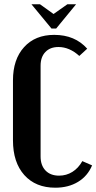

<svg xmlns="http://www.w3.org/2000/svg" viewBox="-20 -873 453 903"><path d="M127.9 -853H168L231.9 -807.1L296.9 -853H337.9L244.1 -738.8H222.2ZM41 -212.9V-495.1Q41 -593.8 93.3 -651.4Q145.5 -709 234.9 -709Q332.5 -709 390.1 -644L353 -609.9Q306.6 -651.9 254.9 -651.9Q215.8 -651.9 193.4 -628.4Q170.9 -605 170.9 -564V-137.2Q170.9 -95.2 194.1 -71Q217.3 -46.9 257.8 -46.9Q292 -46.9 320.3 -64.5Q348.6 -82 367.2 -115.2L413.1 -95.2Q392.1 -44.9 346.9 -17.6Q301.8 9.8 240.2 9.8Q147.5 9.8 94.2 -49.8Q41 -109.4 41 -212.9Z"/></svg>

Font: Moniqa Black Paragraph
Style: Regular
Weight: 900
Designer: Rajesh Rajput
Foundry: Rajesh Rajput
Version: Version 1.000